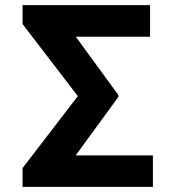

<svg xmlns="http://www.w3.org/2000/svg" viewBox="-20 -724 685 744"><path d="M572.5 0H124.1V-121.8H572.5ZM561.5 -581.6H138.3V-704H561.5ZM438.8 -348.6 184.3 0H67.5V-72.8L281.6 -351.5L67.5 -630.7V-704H184.3L438.8 -355.7Z"/></svg>

Font: Pretendard Std Variable
Style: Regular
Weight: 400
Designer: Base glyphs from Inter by Rasmus Andersson; Hangeul glyphs from Noto Sans CJK(Source Han Sans) by Jang Soo-young and Kan
Foundry: Kil Hyung-jin
Version: Version 1.309;Glyphs 3.2 (3225)